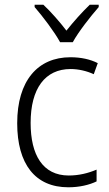

<svg xmlns="http://www.w3.org/2000/svg" viewBox="-20 -785 462 815"><path d="M235 -606H289C313 -650 364 -715 399 -755V-765H361C326 -731 293 -694 262 -655C233 -693 196 -735 164 -765H127V-755C161 -716 211 -650 235 -606ZM270 10C317 10 359 0 390 -15V-65C355 -50 315 -40 272 -40C161 -40 110 -128 110 -263C110 -409 171 -492 280 -492C312 -492 348 -484 378 -470L395 -517C364 -533 324 -542 279 -542C140 -542 53 -442 53 -262C53 -89 129 10 270 10Z"/></svg>

Font: Noto Sans Malayalam SemiCondensed Light
Style: Regular
Weight: 300
Width: 4
Designer: Jelle Bosma - Monotype Design Team
Foundry: Monotype Imaging Inc.
Version: Version 2.104